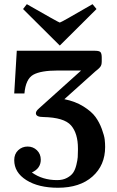

<svg xmlns="http://www.w3.org/2000/svg" viewBox="-20 -684 551 904"><path d="M89 -641V-642L106 -664H107Q257 -578 261 -578H262Q267 -578 415 -664H416L434 -642V-641L262 -470H261ZM47 70Q47 41 65.5 23.5Q84 6 110 6Q136 6 154 23.5Q172 41 172 68Q172 109 130 128Q180 164 249 164Q276 164 295.5 153.5Q315 143 324.5 129Q334 115 339.5 92.5Q345 70 346 56Q347 42 347 22V15Q347 -56 314.5 -93.5Q282 -131 184 -133Q149 -133 149 -151Q149 -156 152.5 -161.5Q156 -167 160 -170L164 -174L362 -352H253Q172 -352 136.5 -332Q101 -312 95 -244H47L59 -445H427Q449 -445 454 -437.5Q459 -430 459 -413V-395Q459 -390 458.5 -386.5Q458 -383 457.5 -380.5Q457 -378 455.5 -375Q454 -372 453 -370.5Q452 -369 449 -365.5Q446 -362 444 -360.5Q442 -359 437 -354.5Q432 -350 429 -348L283 -217Q334 -207 372.5 -183Q411 -159 429.5 -133.5Q448 -108 459.5 -76.5Q471 -45 473 -27Q475 -9 475 8Q475 94 415.5 147Q356 200 253 200Q161 200 104 164Q47 128 47 70Z"/></svg>

Font: CMU Serif
Style: Bold
Weight: 700
Version: Version 0.7.0